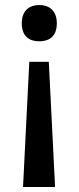

<svg xmlns="http://www.w3.org/2000/svg" viewBox="-20 -566 315 767"><path d="M207 -473C207 -525 175 -546 137 -546C99 -546 67 -525 67 -473C67 -419 99 -401 137 -401C175 -401 207 -419 207 -473ZM97 -319 72 181H200L175 -319Z"/></svg>

Font: Noto Sans Balinese Medium
Style: Regular
Weight: 500
Designer: Aditya Bayu, David Williams
Foundry: David Williams
Version: Version 2.005